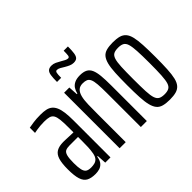

<svg xmlns="http://www.w3.org/2000/svg" viewBox="-138 -972 1247 1247"><g transform="rotate(-45 485.5 -348.5)"><path d="M126 8Q87 8 63.5 -4.5Q40 -17 29.5 -49.5Q19 -82 19 -141Q19 -197 29 -229Q39 -261 62.5 -274.5Q86 -288 124 -288Q134 -288 146 -287.5Q158 -287 170.5 -286.5Q183 -286 194.5 -285.5Q206 -285 215 -285V-331Q215 -376 212 -403Q209 -430 200.5 -444.5Q192 -459 175 -464Q158 -469 129 -469Q110 -469 92.5 -467.5Q75 -466 60.5 -463.5Q46 -461 36 -459V-507Q51 -510 79 -514Q107 -518 144 -518Q173 -518 194 -513.5Q215 -509 229.5 -497Q244 -485 253 -464.5Q262 -444 266 -413.5Q270 -383 270 -340V0H222L218 -65H213Q208 -33 194 -17.5Q180 -2 162 3Q144 8 126 8ZM136 -42Q151 -42 166 -45.5Q181 -49 192 -60.5Q203 -72 208 -96Q213 -124 214 -149Q215 -174 215 -205V-243H137Q114 -243 100.5 -236.5Q87 -230 81 -208Q75 -186 75 -143Q75 -104 80 -82Q85 -60 97.5 -51Q110 -42 136 -42Z M354 0V-510H402L406 -445H411Q416 -467 426.5 -483Q437 -499 456.5 -508.5Q476 -518 506 -518Q538 -518 557.5 -508Q577 -498 587 -475.5Q597 -453 600.5 -417Q604 -381 604 -328V0H549V-310Q549 -362 546.5 -393.5Q544 -425 536.5 -441Q529 -457 516 -462.5Q503 -468 482 -468Q456 -468 441 -454Q426 -440 419 -413Q412 -386 411 -346.5Q410 -307 410 -258V0ZM371 -592Q371 -630 374.5 -652Q378 -674 389 -683.5Q400 -693 420 -693Q437 -693 453 -685.5Q469 -678 484 -669Q497 -661 509 -655Q521 -649 530 -649Q541 -649 543 -662.5Q545 -676 545 -705H584Q584 -667 580.5 -644.5Q577 -622 567 -612.5Q557 -603 536 -603Q521 -603 506 -609.5Q491 -616 476 -625Q463 -633 450 -640.5Q437 -648 425 -648Q415 -648 412 -635.5Q409 -623 409 -592Z M809 8Q774 8 750 1.5Q726 -5 712 -22Q698 -39 690.5 -68.5Q683 -98 680.5 -144Q678 -190 678 -255Q678 -320 680.5 -366Q683 -412 690.5 -441.5Q698 -471 712 -488Q726 -505 750 -511.5Q774 -518 809 -518Q843 -518 866.5 -511.5Q890 -505 904.5 -488Q919 -471 926 -441.5Q933 -412 935.5 -366Q938 -320 938 -255Q938 -190 935.5 -144Q933 -98 926 -68.5Q919 -39 904.5 -22Q890 -5 866.5 1.5Q843 8 809 8ZM809 -41Q834 -41 849 -49Q864 -57 871 -78.5Q878 -100 880.5 -142.5Q883 -185 883 -255Q883 -324 880.5 -366.5Q878 -409 871 -431Q864 -453 849 -461Q834 -469 809 -469Q783 -469 768 -461.5Q753 -454 745.5 -431.5Q738 -409 736 -366.5Q734 -324 734 -255Q734 -185 736 -142.5Q738 -100 745.5 -78.5Q753 -57 768 -49Q783 -41 809 -41Z"/></g></svg>

Font: Saira UltraCondensed
Style: Regular
Weight: 400
Width: 1
Designer: Hector Gatti with collaboration of the Omnibus-Type team
Foundry: Omnibus-Type
Version: Version 1.101